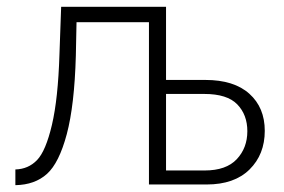

<svg xmlns="http://www.w3.org/2000/svg" viewBox="-20 -540 831 562"><path d="M25 2V-44Q63 -45 88.5 -71.5Q114 -98 132 -174.5Q150 -251 154 -380L159 -520H466V-306H581Q665 -306 710 -265.5Q755 -225 755 -157Q755 -88 710.5 -44Q666 0 585 0H416V-475H204L202 -377Q198 -232 175.5 -147.5Q153 -63 117.5 -31Q82 1 25 2ZM466 -41H579Q642 -41 673 -74Q704 -107 704 -156Q704 -204 674.5 -234.5Q645 -265 578 -265H466Z"/></svg>

Font: Raleway-v4020 Light
Style: Regular
Weight: 300
Designer: Matt McInerney, Pablo Impallari, Rodrigo Fuenzalida
Foundry: Matt McInerney, Pablo Impallari, Rodrigo Fuenzalida
Version: Version 4.020;PS 004.020;hotconv 1.0.88;makeotf.lib2.5.64775